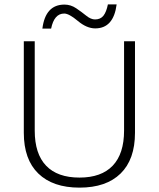

<svg xmlns="http://www.w3.org/2000/svg" viewBox="-20 -849 727 879"><path d="M514 -829Q500 -719 416 -719Q377 -719 336.5 -753Q296 -787 274 -787Q228 -787 214 -718H174Q188 -828 275 -828Q304 -828 329 -811Q354 -794 375 -777Q396 -760 415 -760Q440 -760 453.5 -777Q467 -794 474 -829ZM598 -660V-241Q598 -119 532 -54.5Q466 10 344 10Q222 10 155.5 -54.5Q89 -119 89 -241V-660H139V-251Q139 -145 191 -90.5Q243 -36 344 -36Q444 -36 496 -90.5Q548 -145 548 -251V-660Z"/></svg>

Font: Elaine Sans Light
Style: Regular
Weight: 300
Designer: Wei Huang
Foundry: Wei Huang
Version: Version 2.001;December 24, 2019;FontCreator 12.0.0.2547 64-b